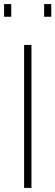

<svg xmlns="http://www.w3.org/2000/svg" viewBox="-26 -920 271 940"><path d="M92 0V-700H128V0ZM190 -838V-900H225V-838ZM-6 -838V-900H29V-838Z"/></svg>

Font: Cairo Play ExtraLight
Style: Regular
Weight: 250
Version: Version 3.119